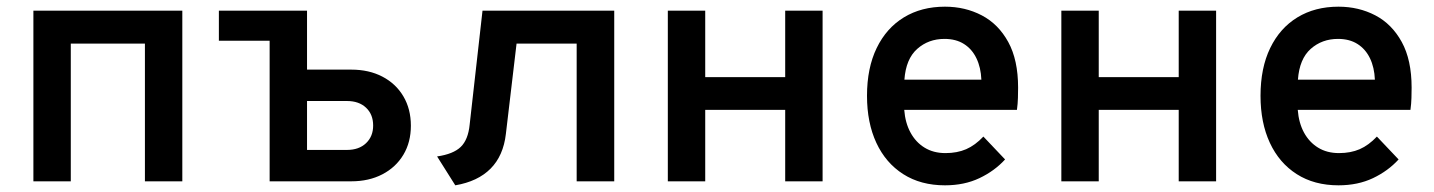

<svg xmlns="http://www.w3.org/2000/svg" viewBox="-20 -543 4294 575"><path d="M80 0V-511H526V0H414V-412.5H192V0Z M635.5 -421V-511H875.5V-421ZM787.5 0V-511H899.5V-334.5H1032Q1085 -334.5 1125.2 -313.5Q1165.5 -292.5 1188 -254.5Q1210.5 -216.5 1210.5 -166.5Q1210.5 -117 1188 -79.5Q1165.5 -42 1125.2 -21Q1085 0 1032 0ZM899.5 -94H1019Q1055 -94 1076.2 -114.2Q1097.5 -134.5 1097.5 -167Q1097.5 -200.5 1076.2 -220.5Q1055 -240.5 1019 -240.5H899.5Z M1343.5 12 1289 -74.5Q1337.5 -81.5 1359.8 -103Q1382 -124.5 1386.5 -169.5L1425 -511H1819.5V0H1707V-412.5H1527L1495 -142Q1487.5 -76.5 1449.2 -38Q1411 0.5 1343.5 12Z M1980 0V-511H2092V-312H2331.5V-511H2443.5V0H2331.5V-214H2092V0Z M2810 12Q2737.5 12 2685 -21.5Q2632.5 -55 2604.5 -115.2Q2576.5 -175.5 2576.5 -256Q2576.5 -339.5 2605.5 -399.2Q2634.5 -459 2687 -491Q2739.5 -523 2810 -523Q2870.5 -523 2920.2 -497Q2970 -471 2999.5 -417.2Q3029 -363.5 3029 -280.5Q3029 -267.5 3028.5 -249.8Q3028 -232 3025.5 -214H2688Q2691 -175 2706.8 -146Q2722.5 -117 2749 -100.8Q2775.5 -84.5 2811.5 -84.5Q2846.5 -84.5 2873.5 -96.2Q2900.5 -108 2925 -134L2990 -65.5Q2958.5 -31 2913.2 -9.5Q2868 12 2810 12ZM2688.5 -304.5H2919Q2917.5 -341 2904.2 -368.5Q2891 -396 2867 -411.2Q2843 -426.5 2808.5 -426.5Q2760.5 -426.5 2726.8 -396.5Q2693 -366.5 2688.5 -304.5Z M3158.5 0V-511H3270.5V-312H3510V-511H3622V0H3510V-214H3270.5V0Z M3988.5 12Q3916 12 3863.5 -21.5Q3811 -55 3783 -115.2Q3755 -175.5 3755 -256Q3755 -339.5 3784 -399.2Q3813 -459 3865.5 -491Q3918 -523 3988.5 -523Q4049 -523 4098.8 -497Q4148.5 -471 4178 -417.2Q4207.5 -363.5 4207.5 -280.5Q4207.5 -267.5 4207 -249.8Q4206.5 -232 4204 -214H3866.5Q3869.5 -175 3885.2 -146Q3901 -117 3927.5 -100.8Q3954 -84.5 3990 -84.5Q4025 -84.5 4052 -96.2Q4079 -108 4103.5 -134L4168.5 -65.5Q4137 -31 4091.8 -9.5Q4046.5 12 3988.5 12ZM3867 -304.5H4097.5Q4096 -341 4082.8 -368.5Q4069.5 -396 4045.5 -411.2Q4021.5 -426.5 3987 -426.5Q3939 -426.5 3905.2 -396.5Q3871.5 -366.5 3867 -304.5Z"/></svg>

Font: Overpass SemiBold
Style: Regular
Weight: 600
Designer: Delve Withrington, Dave Bailey, Thomas Jockin
Foundry: Delve Fonts LLC
Version: Version 4.000